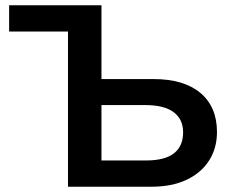

<svg xmlns="http://www.w3.org/2000/svg" viewBox="-20 -708 884 728"><path d="M802.7 -207.5Q802.7 -146 772.7 -99.1Q742.7 -52.2 687 -26.1Q631.3 0 554.2 0H237.8V-588.4H14.6V-688H364.7V-408.2H562.5Q677.2 -408.2 740 -355.5Q802.7 -302.7 802.7 -207.5ZM674.3 -206.1Q674.3 -255.9 638.4 -282.7Q602.5 -309.6 530.8 -309.6H364.7V-99.6H534.2Q605 -99.6 639.6 -126.7Q674.3 -153.8 674.3 -206.1Z"/></svg>

Font: Arimo SemiBold
Style: Regular
Weight: 600
Designer: Steve Matteson
Foundry: Monotype Imaging Inc.
Version: Version 1.33